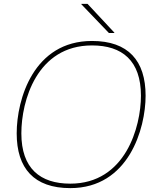

<svg xmlns="http://www.w3.org/2000/svg" viewBox="-20 -955 789 989"><path d="M90 -268C90 -434 169 -721 454 -721C609 -721 706 -643 706 -462C706 -303 627 -9 342 -9C187 -9 90 -87 90 -268ZM66 -268C66 -88 155 14 342 14C643 14 730 -293 730 -462C730 -642 641 -744 454 -744C153 -744 66 -444 66 -268ZM399 -933 541 -785H569V-787L431 -935H399Z"/></svg>

Font: Nacelle Thin
Style: Italic
Weight: 100
Italic angle: -12°
Designer: Sora Sagano
Foundry: Sora Sagano
Version: Version 1.000;FEAKit 1.0